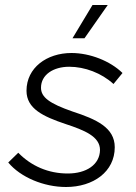

<svg xmlns="http://www.w3.org/2000/svg" viewBox="-20 -740 545 768"><path d="M244 8C353 8 439 -53 439 -151C439 -230 365 -263 270 -294C178 -326 144 -351 144 -389C144 -441 193 -473 257 -473C319 -473 386 -448 434 -404L470 -448C421 -496 340 -528 266 -528C167 -528 86 -469 86 -377C86 -305 153 -274 242 -244C318 -219 380 -194 380 -140C379 -81 325 -46 251 -46C173 -46 105 -76 53 -129L13 -90C62 -31 155 8 244 8ZM318 -587 411 -720H350L270 -587Z"/></svg>

Font: Fixel Display Light
Style: Italic
Weight: 300
Italic angle: -10°
Designer: AlfaBravo + MacPaw
Foundry: Kyrylo Tkachov, Marchela Mozhyna, Serhii Makarenko, Maria Weinstein, Zakhar Kryvoshyya
Version: Version 1.210;Glyphs 3.2 (3217)